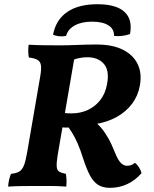

<svg xmlns="http://www.w3.org/2000/svg" viewBox="-20 -894 741 923"><path d="M444 -680Q520.6 -680 570.5 -655.1Q620.3 -630.2 641.8 -585.8Q663.2 -541.4 652.3 -482.6Q643.8 -433.9 615.1 -395.5Q586.4 -357.1 541.6 -332Q496.8 -307 437.7 -297.1L322.5 -281Q308.2 -280.5 295.1 -280.7Q281.9 -281 271 -282L281.8 -351.9Q294.2 -349.9 304.1 -349.4Q314 -348.9 322.9 -348.9Q367.3 -348.9 402.8 -365.6Q438.4 -382.4 462.3 -413.4Q486.3 -444.4 494.3 -488Q507.2 -554.1 479.8 -586.4Q452.3 -618.8 399.7 -618.8Q382.7 -618.8 364.4 -615.5Q346.1 -612.2 329.6 -605.6L343.4 -649.2L257.6 -150.7Q251.5 -113.5 252.5 -95Q253.4 -76.4 264.3 -69.3Q275.3 -62.3 296.6 -58.3Q299.2 -43.6 299.7 -28.4Q300.2 -13.2 298.6 3Q272.1 1 252.3 0.5Q232.4 0 212.8 0Q193.2 0 165.4 0Q120.4 0 85.8 0.5Q51.2 1 19.1 3Q20.1 -13.7 23.4 -28.4Q26.7 -43.1 32.8 -58.3Q59.2 -60.8 73.4 -69.8Q87.6 -78.8 95.9 -101.2Q104.2 -123.5 111.3 -165.9L173.3 -526.3Q179.3 -560.5 176.9 -579.1Q174.5 -597.7 160.8 -605.9Q147.1 -614.2 118.6 -617.7Q116 -631.9 115.8 -647.6Q115.5 -663.3 117.6 -679Q154.6 -677 191.4 -676.5Q228.3 -676 270.1 -676Q303.4 -676 352.5 -678Q401.6 -680 444 -680ZM425.4 -317.4Q447.9 -300.8 465.2 -280.7Q482.5 -260.6 499.3 -231.8Q516 -203 533.4 -158.8Q547.3 -124.1 561.2 -110.5Q575.1 -97 590.2 -97Q601.8 -97 611.1 -100.5Q620.5 -104 628.9 -111.4Q639.4 -103.3 648.2 -89.5Q657 -75.8 660.5 -61.7Q630.3 -27 591.8 -9Q553.3 9 508.4 9Q474.2 9 451.5 -5.5Q428.8 -20 412.6 -50.3Q396.4 -80.7 380.7 -129.1Q366.8 -173.4 353.4 -204Q340 -234.7 324.6 -259.2Q309.3 -283.6 289.4 -308.3ZM448.6 -873.7Q537.6 -873.7 577.9 -837.4Q618.1 -801.1 605.1 -730.4Q588.3 -724.3 567.7 -721.6Q547.1 -718.9 528.2 -721.4Q529.1 -754.7 501 -772.3Q472.8 -789.9 422.9 -789.9Q373.5 -789.9 340.4 -772.3Q307.2 -754.7 297.8 -721.4Q280 -717.8 263.4 -719.8Q246.8 -721.9 235 -727Q248.6 -799.1 303.1 -836.4Q357.5 -873.7 448.6 -873.7Z"/></svg>

Font: Vollkorn
Style: Italic
Weight: 400
Italic angle: -11°
Designer: Friedrich Althausen
Foundry: Friedrich Althausen
Version: Version 5.001